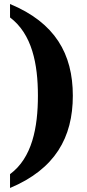

<svg xmlns="http://www.w3.org/2000/svg" viewBox="-20 -795 436 957"><path d="M30 142C254 48 343 -109 343 -318C343 -527 254 -682 30 -775V-708C140 -625 169 -476 169 -318C169 -159 140 -8 30 73Z"/></svg>

Font: Noto Serif Tamil SemiCondensed ExtraBold
Style: Regular
Weight: 800
Width: 4
Designer: Indian Type Foundry, Tom Grace, and the Monotype Design Team
Foundry: Monotype Imaging Inc.
Version: Version 2.004